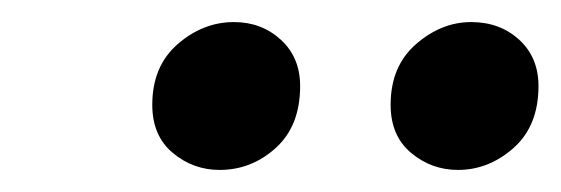

<svg xmlns="http://www.w3.org/2000/svg" viewBox="-20 -755 508 174"><path d="M179 -601Q155 -601 136.5 -616.5Q118 -632 118 -660Q118 -695 141 -715Q164 -735 192 -735Q217 -735 234.5 -719Q252 -703 252 -677Q252 -641 230 -621Q208 -601 179 -601ZM395 -601Q371 -601 352.5 -616.5Q334 -632 334 -660Q334 -695 357 -715Q380 -735 407 -735Q433 -735 450.5 -719Q468 -703 468 -677Q468 -641 445.5 -621Q423 -601 395 -601Z"/></svg>

Font: DeepMind Serif Display
Style: Italic
Weight: 400
Italic angle: -12°
Designer: Frank Grießhammer / Modifications: Colophon Foundry
Foundry: Colophon Foundry
Version: Version 5.003; ttfautohint (v1.8.2)